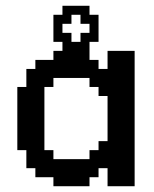

<svg xmlns="http://www.w3.org/2000/svg" viewBox="-20 -645 535 665"><path d="M290 -93.8V-125H321.3V-156.2H352.5V-312.5H321.3V-343.8H290V-375H165V-343.8H133.8V-125H165V-93.8ZM258.8 -500V-531.2H290V-562.5H258.8V-593.8H227.5V-562.5H196.3V-531.2H227.5V-500ZM165 0V-31.2H102.5V-62.5H71.3V-125H40V-343.8H71.3V-406.2H102.5V-437.5H165V-468.8H196.3V-500H165V-593.8H196.3V-625H290V-593.8H321.3V-500H290V-437.5H321.3V-406.2H352.5V-468.8H446.3V0H352.5V-62.5H321.3V-31.2H290V0Z"/></svg>

Font: Terminal Grotesque
Style: Regular
Weight: 400
Designer: Raphaël Bastide
Foundry: http://raphaelbastide.com
Version: Version 1.0